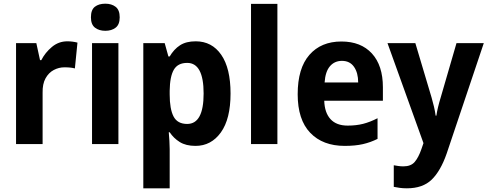

<svg xmlns="http://www.w3.org/2000/svg" viewBox="-20 -781 2644 1041"><path d="M345 -557Q373 -557 400 -550L386 -410Q375 -413 361.5 -414.5Q348 -416 329 -416Q299 -416 271.5 -401.5Q244 -387 227 -356.5Q210 -326 211 -278V0H67V-547H177L197 -455H204Q225 -496 261.5 -526.5Q298 -557 345 -557Z M551 -761Q585 -761 607 -744Q629 -727 629 -687Q629 -648 607 -631Q585 -614 551 -614Q517 -614 495 -631Q473 -648 473 -687Q473 -728 494.5 -744.5Q516 -761 551 -761ZM622 -547V0H479V-547Z M1041 -557Q1129 -557 1179.5 -484Q1230 -411 1230 -274Q1230 -136 1177.5 -63Q1125 10 1040 10Q988 10 954.5 -11Q921 -32 900 -64H895Q897 -41 898.5 -17.5Q900 6 900 27V240H757V-547H873L893 -475H900Q923 -514 956 -535.5Q989 -557 1041 -557ZM995 -440Q944 -440 922.5 -403Q901 -366 900 -289V-269Q900 -190 921 -149.5Q942 -109 995 -109Q1084 -109 1084 -274Q1084 -440 995 -440Z M1484 0H1341V-760H1484Z M1831 -556Q1937 -556 1996.5 -491Q2056 -426 2056 -308V-235H1738Q1740 -170 1772 -135Q1804 -100 1865 -100Q1911 -100 1948.5 -109.5Q1986 -119 2027 -140V-28Q1989 -9 1947.5 0.5Q1906 10 1849 10Q1730 10 1662 -61Q1594 -132 1594 -270Q1594 -411 1657.5 -483.5Q1721 -556 1831 -556ZM1834 -451Q1794 -451 1769 -422Q1744 -393 1740 -334H1922Q1922 -386 1899.5 -418.5Q1877 -451 1834 -451Z M2081 -547H2232L2320 -252Q2327 -228 2333 -202.5Q2339 -177 2342 -154H2346Q2349 -175 2355 -200Q2361 -225 2369 -251L2455 -547H2603L2402 51Q2369 146 2320.5 193Q2272 240 2186 240Q2164 240 2147 237.5Q2130 235 2115 232V115Q2126 117 2139.5 119Q2153 121 2167 121Q2208 121 2228.5 97Q2249 73 2265 27L2276 -5Z"/></svg>

Font: Noto Sans Hebrew SemiCondensed
Style: Bold
Weight: 700
Width: 4
Designer: Monotype Design Team
Foundry: Monotype Imaging Inc.
Version: Version 2.004; ttfautohint (v1.8.4.7-5d5b)